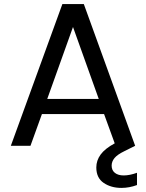

<svg xmlns="http://www.w3.org/2000/svg" viewBox="-20 -713 714 939"><path d="M650 132V192Q612 206 574 206Q523 206 487 181.5Q451 157 451 106Q451 72 472 43Q493 14 541 -12L489 -155H185L129 0H33L285 -693H390L641 0L587 27Q554 43 540 60Q526 77 526 97Q526 120 542 132.5Q558 145 585 145Q614 145 650 132ZM463 -229 337 -581 211 -229Z"/></svg>

Font: Poppins A&M
Style: Regular-A&M
Weight: 400
Designer: Ninad Kale (Devanagari), Jonny Pinhorn (Latin)
Foundry: Indian Type Foundry
Version: 4.004